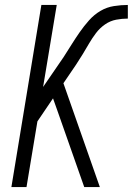

<svg xmlns="http://www.w3.org/2000/svg" viewBox="-20 -755 540 775"><path d="M26 0 147 -735H209L154 -404L237 -525Q253 -550 269 -575.5Q285 -601 302 -625.5Q319 -650 339.5 -673Q360 -696 385.5 -711Q411 -726 440 -730.5Q469 -735 496 -735V-680Q473 -680 449 -675.5Q425 -671 404 -656.5Q383 -642 367.5 -621.5Q352 -601 339.5 -579.5Q327 -558 314 -536.5Q301 -515 287 -494L236 -419L383 0H320L210 -313L194 -358L131 -265L87 0Z"/></svg>

Font: Iosevka SS04 Light Oblique
Style: Regular
Weight: 300
Italic angle: -9°
Monospace: yes
Designer: Belleve Invis
Foundry: Belleve Invis
Version: Version 19.0.0; ttfautohint (v1.8.4)